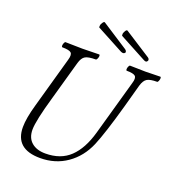

<svg xmlns="http://www.w3.org/2000/svg" viewBox="-152 -976 1023 1112"><g transform="rotate(20 359.0 -420.0)"><path d="M449.2 -726.1 283.2 -814.9Q282.2 -815.9 282.5 -823.2Q282.7 -830.6 285.2 -835.9Q291 -847.2 295.2 -851.3Q299.3 -855.5 303.2 -854L466.8 -748Q473.1 -744.1 475.3 -737.8Q477.5 -731.4 475.1 -729Q466.8 -717.8 449.2 -726.1ZM589.8 -726.1 423.8 -814.9Q422.9 -817.4 422.9 -824.2Q422.9 -831.1 425.8 -835.9Q430.7 -847.2 434.8 -851.3Q439 -855.5 442.9 -854L607.9 -748Q613.8 -744.1 615.2 -737.8Q616.7 -731.4 613.8 -729Q607.9 -715.8 589.8 -726.1ZM219.2 13.2Q64.9 13.2 64.9 -122.1Q64.9 -175.8 89.8 -263.2L178.2 -578.1Q188 -611.3 176.3 -622.6Q164.6 -633.8 121.1 -633.8Q117.2 -635.3 117.2 -642.8Q117.2 -650.4 121.1 -659.2Q125 -668 128.9 -668Q199.2 -666 233.9 -666Q268.6 -666 336.9 -668Q340.8 -666.5 340.6 -658.9Q340.3 -651.4 336.2 -642.6Q332 -633.8 328.1 -633.8Q282.2 -633.8 263.4 -622.8Q244.6 -611.8 234.9 -578.1L167 -336.9Q122.1 -181.6 122.1 -127Q122.1 -76.2 153.6 -49.1Q185.1 -22 238.8 -22Q333 -22 390.1 -76.7Q447.3 -131.3 477.1 -236.8L573.2 -578.1Q583.5 -611.3 571.8 -622.6Q560.1 -633.8 518.1 -633.8Q514.2 -635.3 514.4 -642.8Q514.6 -650.4 518.6 -659.2Q522.5 -668 526.9 -668Q588.4 -666 621.1 -666Q652.3 -666 713.9 -668Q717.8 -666.5 717.5 -658.9Q717.3 -651.4 713.6 -642.6Q710 -633.8 706.1 -633.8Q663.1 -633.8 644.5 -622.6Q626 -611.3 616.2 -578.1L577.1 -436Q525.4 -251.5 492.2 -172.9Q455.1 -85.9 383.8 -36.4Q312.5 13.2 219.2 13.2Z"/></g></svg>

Font: Junicode SmCond Light
Style: Italic
Weight: 300
Width: 4
Italic angle: -11°
Designer: Peter S. Baker
Version: Version 2.206